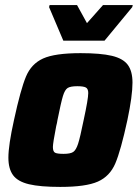

<svg xmlns="http://www.w3.org/2000/svg" viewBox="-20 -727 550 755"><path d="M13 -107Q13 -156 35 -255Q61 -375 82 -425.5Q103 -476 149.5 -497Q196 -518 297 -518Q376 -518 420 -507.5Q464 -497 482.5 -472Q501 -447 501 -402Q501 -350 481 -255Q455 -135 433.5 -84.5Q412 -34 365 -13Q318 8 217 8Q138 8 94 -2.5Q50 -13 31.5 -38Q13 -63 13 -107ZM309 -255Q327 -338 327 -361Q327 -378 317.5 -383Q308 -388 284 -388Q257 -388 246 -381Q235 -374 227.5 -349.5Q220 -325 206 -255Q205 -250 204 -243.5Q203 -237 201 -231Q188 -164 188 -149Q188 -131 196.5 -126.5Q205 -122 230 -122Q257 -122 268 -129.5Q279 -137 287 -161.5Q295 -186 309 -255ZM229 -567 173 -699 175 -707H283L322 -636L385 -707H502L500 -699L391 -567Z"/></svg>

Font: Saira Semi Condensed ExtraBold
Style: Italic
Weight: 800
Width: 4
Italic angle: -12°
Designer: Hector Gatti with collaboration of the Omnibus-Type team
Foundry: Omnibus-Type
Version: Version 1.001; ttfautohint (v1.8)